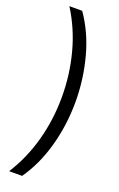

<svg xmlns="http://www.w3.org/2000/svg" viewBox="-195 -900 708 1141"><g transform="rotate(20 159.5 -329.0)"><path d="M260 -328Q260 -183 222.5 -47Q185 89 112 193H30Q101 82 137.5 -51.5Q174 -185 174 -328Q174 -470 138.5 -603.5Q103 -737 31 -851H112Q187 -744 223.5 -607Q260 -470 260 -328Z"/></g></svg>

Font: Noto Sans Tamil UI SemiCondensed
Style: Regular
Weight: 400
Width: 4
Designer: Jelle Bosma - Monotype Design Team
Foundry: Monotype Imaging Inc.
Version: Version 2.004; ttfautohint (v1.8.4.7-5d5b)